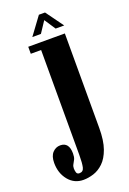

<svg xmlns="http://www.w3.org/2000/svg" viewBox="-219 -724 692 1030"><g transform="rotate(-20 126.5 -209.0)"><path d="M70 249Q17.5 249 -15.2 208.8Q-48 168.5 -48 110Q-48 71.5 -29.8 51.8Q-11.5 32 14.5 32Q64.5 32 64.5 96.5Q64.5 117 58.8 129Q53 141 47 150.8Q41 160.5 41 173.5Q41 186 44.5 197Q48 208 61 208Q83 208 88.2 185.2Q93.5 162.5 93.5 115.5V-483.5H34.5V-523.5H243.5V15.5Q243.5 88 227 134Q210.5 180 184.2 205Q158 230 127.8 239.5Q97.5 249 70 249ZM73 -565 147 -665.5H182L255 -565H206L164 -628.5L122 -565Z"/></g></svg>

Font: Imbue 10pt Black
Style: Regular
Weight: 900
Designer: Tyler Finck
Foundry: Etcetera Type Company
Version: Version 1.102; ttfautohint (v1.8.3)